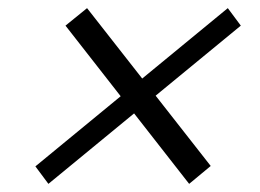

<svg xmlns="http://www.w3.org/2000/svg" viewBox="-20 -636 640 472"><path d="M445 -184 498 -228 194 -616 141 -573ZM99 -184 572 -573 540 -616 67 -227Z"/></svg>

Font: Victor Mono Thin Light
Style: Italic
Weight: 300
Italic angle: -12°
Monospace: yes
Version: Version 1.561;gftools[0.9.30]